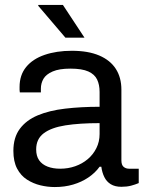

<svg xmlns="http://www.w3.org/2000/svg" viewBox="-20 -743 585 775"><path d="M201 12Q172 12 143 5Q114 -2 89 -18Q64 -34 49 -62.5Q34 -91 34 -134Q34 -188 60 -223Q86 -258 132.5 -277.5Q179 -297 243 -304.5Q307 -312 382 -312V-372Q382 -401 372 -422Q362 -443 336.5 -454.5Q311 -466 264 -466Q219 -466 192.5 -454.5Q166 -443 155.5 -425Q145 -407 145 -385V-370H60Q59 -375 59 -380Q59 -385 59 -392Q59 -440 85.5 -472.5Q112 -505 160 -521.5Q208 -538 270 -538Q336 -538 380.5 -519Q425 -500 447.5 -465Q470 -430 470 -381V-96Q470 -77 479 -69.5Q488 -62 501 -62H540V-4Q526 2 509 6.5Q492 11 470 11Q444 11 427 0.5Q410 -10 401 -28.5Q392 -47 389 -70H382Q364 -45 336.5 -26.5Q309 -8 275 2Q241 12 201 12ZM223 -62Q255 -62 283.5 -72Q312 -82 334 -100.5Q356 -119 369 -145Q382 -171 382 -202V-246Q301 -246 244 -237Q187 -228 156.5 -205Q126 -182 126 -140Q126 -113 138 -96Q150 -79 172 -70.5Q194 -62 223 -62ZM321 -591H244L134 -720L135 -723H234Z"/></svg>

Font: Archivo SemiBold
Style: Regular
Weight: 400
Version: Version 2.001